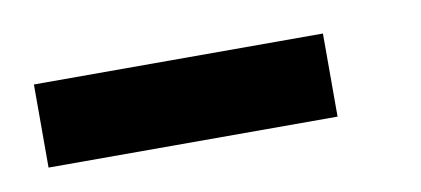

<svg xmlns="http://www.w3.org/2000/svg" viewBox="-28 -336 439 200"><g transform="rotate(-10 191.5 -236.0)"><path d="M12.2 -191.9V-279.8H317.9V-191.9Z"/></g></svg>

Font: CMU Concrete
Style: Bold
Weight: 700
Version: Version 0.7.0